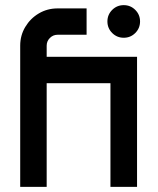

<svg xmlns="http://www.w3.org/2000/svg" viewBox="-20 -727 614 747"><path d="M397.9 -643.6Q397.9 -669.9 416.5 -688.5Q435.1 -707 461.4 -707Q487.8 -707 506.3 -688.5Q524.9 -669.9 524.9 -643.6Q524.9 -617.2 506.3 -598.6Q487.8 -580.1 461.4 -580.1Q435.1 -580.1 416.5 -598.6Q397.9 -617.2 397.9 -643.6ZM58.6 -549.3Q58.6 -589.4 78.4 -622.3Q98.1 -655.3 131.1 -674.8Q164.1 -694.3 204.1 -694.3H316.9V-591.8H204.1Q186.5 -591.8 174.1 -579.3Q161.6 -566.9 161.6 -549.3V-505.9H513.2V0H409.7V-403.3H161.6V0H58.6Z"/></svg>

Font: Anta
Style: Regular
Weight: 400
Designer: Sergej Lebedev
Foundry: Sergej Lebedev
Version: Version 1.000; ttfautohint (v1.8.4.7-5d5b)